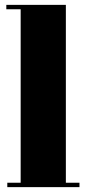

<svg xmlns="http://www.w3.org/2000/svg" viewBox="-20 -770 356 790"><path d="M6 -732C6 -732 65 -732 65 -732C65 -732 65 -18 65 -18C65 -18 10 -18 10 -18C10 -18 10 0 10 0C10 0 307 0 307 0C307 0 307 -18 307 -18C307 -18 251 -18 251 -18C251 -18 251 -750 251 -750C251 -750 6 -750 6 -750C6 -750 6 -732 6 -732Z"/></svg>

Font: Abril Fatface Utterance
Style: Regular
Weight: 500
Designer: Veronika Burian, Jos Scaglione
Foundry: TypeTogether
Version: ""